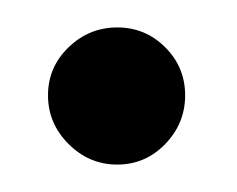

<svg xmlns="http://www.w3.org/2000/svg" viewBox="-20 -326 173 140"><path d="M15 -256.5Q15 -277 30 -291.5Q45 -306 65.5 -306Q86 -306 100.5 -291.5Q115 -277 115 -256.5Q115 -236 100.5 -221Q86 -206 65.5 -206Q45 -206 30 -221Q15 -236 15 -256.5Z"/></svg>

Font: Ruslan Display
Style: Regular
Weight: 400
Version: Version 1.001